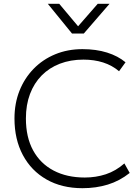

<svg xmlns="http://www.w3.org/2000/svg" viewBox="-20 -973 736 1008"><path d="M413 15Q304.5 15 224.2 -30.8Q144 -76.5 100 -159Q56 -241.5 56 -351Q56 -430 82.2 -496.2Q108.5 -562.5 156.5 -611.8Q204.5 -661 269.8 -688Q335 -715 413 -715Q485 -715 542.2 -697Q599.5 -679 639 -646L605 -599Q568.5 -630 521.5 -645Q474.5 -660 418 -660Q350 -660 294.2 -638.5Q238.5 -617 198.8 -576.8Q159 -536.5 137.5 -479.5Q116 -422.5 116 -351Q116 -252.5 154 -183.2Q192 -114 261.5 -77.5Q331 -41 425 -41Q483.5 -41 535.8 -58.2Q588 -75.5 633 -115L661 -65Q608 -23 546.2 -4Q484.5 15 413 15ZM358 -797 231 -953H291L390 -835L493 -953H555L420 -797Z"/></svg>

Font: Geologica Thin
Style: Regular
Weight: 100
Version: Version 1.010;gftools[0.9.28]